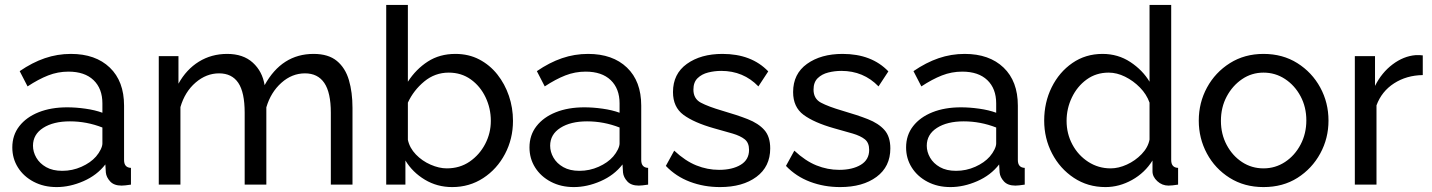

<svg xmlns="http://www.w3.org/2000/svg" viewBox="-20 -750 5816 780"><path d="M30 -151Q30 -201 58.5 -237.5Q87 -274 137 -294Q187 -314 253 -314Q288 -314 327 -308.5Q366 -303 396 -292V-330Q396 -390 360 -424.5Q324 -459 258 -459Q215 -459 175.5 -443.5Q136 -428 92 -399L60 -461Q111 -496 162 -513.5Q213 -531 268 -531Q368 -531 426 -475.5Q484 -420 484 -321V-100Q484 -69 512 -68V0Q499 2 489.5 3Q480 4 474 4Q443 4 427.5 -13Q412 -30 410 -49L408 -82Q374 -38 319 -14Q264 10 210 10Q158 10 117 -11.5Q76 -33 53 -69.5Q30 -106 30 -151ZM370 -114Q382 -128 389 -142.5Q396 -157 396 -167V-232Q332 -257 264 -257Q197 -257 155.5 -230.5Q114 -204 114 -158Q114 -133 127.5 -109.5Q141 -86 167.5 -71Q194 -56 233 -56Q274 -56 311 -72.5Q348 -89 370 -114Z M1412 0H1324V-292Q1324 -374 1297.5 -413Q1271 -452 1219 -452Q1166 -452 1123 -413.5Q1080 -375 1062 -314V0H974V-292Q974 -375 948 -413.5Q922 -452 870 -452Q818 -452 774.5 -414.5Q731 -377 713 -315V0H625V-522H705V-410Q737 -468 788 -499.5Q839 -531 903 -531Q968 -531 1007 -495.5Q1046 -460 1055 -404Q1125 -531 1254 -531Q1314 -531 1348.5 -502.5Q1383 -474 1397.5 -424.5Q1412 -375 1412 -312Z M1817 10Q1756 10 1706 -20Q1656 -50 1627 -98V0H1549V-730H1637V-418Q1670 -469 1718 -500Q1766 -531 1830 -531Q1884 -531 1927 -508.5Q1970 -486 2000.5 -447.5Q2031 -409 2047.5 -360.5Q2064 -312 2064 -259Q2064 -186 2031.5 -124.5Q1999 -63 1943 -26.5Q1887 10 1817 10ZM1795 -66Q1848 -66 1888 -93.5Q1928 -121 1951 -165Q1974 -209 1974 -259Q1974 -310 1952.5 -355Q1931 -400 1892.5 -427.5Q1854 -455 1803 -455Q1747 -455 1703.5 -419Q1660 -383 1637 -333V-182Q1644 -149 1669.5 -122.5Q1695 -96 1729.5 -81Q1764 -66 1795 -66Z M2131 -151Q2131 -201 2159.5 -237.5Q2188 -274 2238 -294Q2288 -314 2354 -314Q2389 -314 2428 -308.5Q2467 -303 2497 -292V-330Q2497 -390 2461 -424.5Q2425 -459 2359 -459Q2316 -459 2276.5 -443.5Q2237 -428 2193 -399L2161 -461Q2212 -496 2263 -513.5Q2314 -531 2369 -531Q2469 -531 2527 -475.5Q2585 -420 2585 -321V-100Q2585 -69 2613 -68V0Q2600 2 2590.5 3Q2581 4 2575 4Q2544 4 2528.5 -13Q2513 -30 2511 -49L2509 -82Q2475 -38 2420 -14Q2365 10 2311 10Q2259 10 2218 -11.5Q2177 -33 2154 -69.5Q2131 -106 2131 -151ZM2471 -114Q2483 -128 2490 -142.5Q2497 -157 2497 -167V-232Q2433 -257 2365 -257Q2298 -257 2256.5 -230.5Q2215 -204 2215 -158Q2215 -133 2228.5 -109.5Q2242 -86 2268.5 -71Q2295 -56 2334 -56Q2375 -56 2412 -72.5Q2449 -89 2471 -114Z M2905 10Q2840 10 2783 -11.5Q2726 -33 2685 -76L2719 -138Q2764 -96 2809 -78Q2854 -60 2901 -60Q2955 -60 2989 -80.5Q3023 -101 3023 -141Q3023 -170 3005.5 -184Q2988 -198 2956 -207.5Q2924 -217 2880 -229Q2799 -252 2756.5 -283.5Q2714 -315 2714 -376Q2714 -450 2770.5 -490.5Q2827 -531 2915 -531Q3033 -531 3101 -460L3061 -399Q3000 -462 2910 -462Q2883 -462 2857 -455.5Q2831 -449 2814 -432.5Q2797 -416 2797 -386Q2797 -349 2827 -333Q2857 -317 2915 -300Q2974 -283 3017.5 -266Q3061 -249 3085 -222Q3109 -195 3109 -147Q3109 -73 3053 -31.5Q2997 10 2905 10Z M3393 10Q3328 10 3271 -11.5Q3214 -33 3173 -76L3207 -138Q3252 -96 3297 -78Q3342 -60 3389 -60Q3443 -60 3477 -80.5Q3511 -101 3511 -141Q3511 -170 3493.5 -184Q3476 -198 3444 -207.5Q3412 -217 3368 -229Q3287 -252 3244.5 -283.5Q3202 -315 3202 -376Q3202 -450 3258.5 -490.5Q3315 -531 3403 -531Q3521 -531 3589 -460L3549 -399Q3488 -462 3398 -462Q3371 -462 3345 -455.5Q3319 -449 3302 -432.5Q3285 -416 3285 -386Q3285 -349 3315 -333Q3345 -317 3403 -300Q3462 -283 3505.5 -266Q3549 -249 3573 -222Q3597 -195 3597 -147Q3597 -73 3541 -31.5Q3485 10 3393 10Z M3661 -151Q3661 -201 3689.5 -237.5Q3718 -274 3768 -294Q3818 -314 3884 -314Q3919 -314 3958 -308.5Q3997 -303 4027 -292V-330Q4027 -390 3991 -424.5Q3955 -459 3889 -459Q3846 -459 3806.5 -443.5Q3767 -428 3723 -399L3691 -461Q3742 -496 3793 -513.5Q3844 -531 3899 -531Q3999 -531 4057 -475.5Q4115 -420 4115 -321V-100Q4115 -69 4143 -68V0Q4130 2 4120.5 3Q4111 4 4105 4Q4074 4 4058.5 -13Q4043 -30 4041 -49L4039 -82Q4005 -38 3950 -14Q3895 10 3841 10Q3789 10 3748 -11.5Q3707 -33 3684 -69.5Q3661 -106 3661 -151ZM4001 -114Q4013 -128 4020 -142.5Q4027 -157 4027 -167V-232Q3963 -257 3895 -257Q3828 -257 3786.5 -230.5Q3745 -204 3745 -158Q3745 -133 3758.5 -109.5Q3772 -86 3798.5 -71Q3825 -56 3864 -56Q3905 -56 3942 -72.5Q3979 -89 4001 -114Z M4222 -260Q4222 -334 4252.5 -395.5Q4283 -457 4336.5 -494Q4390 -531 4459 -531Q4522 -531 4572 -498Q4622 -465 4650 -418V-730H4738V-100Q4738 -69 4766 -68V0Q4741 4 4727 4Q4701 4 4681.5 -14Q4662 -32 4662 -54V-98Q4631 -48 4579 -19Q4527 10 4471 10Q4399 10 4342.5 -27.5Q4286 -65 4254 -126.5Q4222 -188 4222 -260ZM4650 -183V-333Q4638 -367 4611 -394.5Q4584 -422 4550.5 -438.5Q4517 -455 4484 -455Q4433 -455 4394.5 -427Q4356 -399 4334.5 -354Q4313 -309 4313 -259Q4313 -207 4336.5 -163Q4360 -119 4401 -92.5Q4442 -66 4492 -66Q4524 -66 4558 -81.5Q4592 -97 4618 -124Q4644 -151 4650 -183Z M5113 10Q5035 10 4975.5 -27.5Q4916 -65 4883 -126.5Q4850 -188 4850 -260Q4850 -333 4883.5 -394.5Q4917 -456 4976.5 -493.5Q5036 -531 5113 -531Q5191 -531 5250.5 -493.5Q5310 -456 5343.5 -394.5Q5377 -333 5377 -260Q5377 -188 5343.5 -126.5Q5310 -65 5251 -27.5Q5192 10 5113 10ZM4940 -259Q4940 -205 4963.5 -161Q4987 -117 5026 -91.5Q5065 -66 5113 -66Q5161 -66 5200.5 -92Q5240 -118 5263.5 -162.5Q5287 -207 5287 -261Q5287 -315 5263.5 -359Q5240 -403 5200.5 -429Q5161 -455 5113 -455Q5065 -455 5026 -428.5Q4987 -402 4963.5 -358Q4940 -314 4940 -259Z M5760 -445Q5694 -444 5643.5 -411.5Q5593 -379 5572 -322V0H5484V-522H5566V-401Q5593 -455 5637.5 -488.5Q5682 -522 5731 -526Q5741 -526 5748 -526Q5755 -526 5760 -525Z"/></svg>

Font: Raleway Medium
Style: Regular
Weight: 500
Designer: Matt McInerney, Pablo Impallari, Rodrigo Fuenzalida
Foundry: Matt McInerney, Pablo Impallari, Rodrigo Fuenzalida
Version: Version 4.026